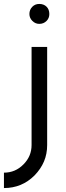

<svg xmlns="http://www.w3.org/2000/svg" viewBox="-72 -738 335 973"><path d="M88 -500V-3Q88 54 47 95Q6 137 -52 137V215Q39 215 103 151Q135 118 151 80Q167 42 167 -3V-500ZM178 -667Q178 -690 164 -704Q150 -718 127 -718Q106 -718 92 -704Q77 -689 77 -667Q77 -647 92 -632Q107 -617 127 -617Q149 -617 164 -632Q178 -646 178 -667Z"/></svg>

Font: Unageo
Style: Regular
Weight: 400
Designer: Richard Sepsi
Foundry: Richard Sepsi
Version: Version 2.000